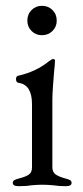

<svg xmlns="http://www.w3.org/2000/svg" viewBox="-20 -637 285 660"><path d="M24 0ZM24 -8Q24 -15 29.5 -18Q35 -21 47 -24Q70 -30 80 -37.5Q90 -45 90 -62V-279Q90 -345 45 -352Q35 -353 35 -365Q35 -376 44 -377Q105 -391 149 -427Q158 -434 163 -434Q169 -434 169 -429Q169 -418 166 -391Q165 -379 162.5 -346.5Q160 -314 160 -294V-62Q160 -46 170.5 -38Q181 -30 203 -24Q215 -21 220.5 -18Q226 -15 226 -8Q226 3 206 3Q181 3 164 0Q142 -2 125 -2Q109 -2 87 0Q71 3 44 3Q24 3 24 -8ZM74 -566Q74 -588 88.5 -602.5Q103 -617 124 -617Q146 -617 160.5 -602.5Q175 -588 175 -566Q175 -545 160.5 -530.5Q146 -516 124 -516Q103 -516 88.5 -530.5Q74 -545 74 -566Z"/></svg>

Font: EB Garamond
Style: Regular
Weight: 400
Designer: Georg Duffner and Octavio Pardo
Foundry: Georg Duffner
Version: Version 1.000; ttfautohint (v1.6)